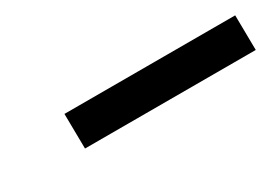

<svg xmlns="http://www.w3.org/2000/svg" viewBox="-13 -856 527 372"><g transform="rotate(-30 250.0 -670.0)"><path d="M496 -631H114L113 -709H495Z"/></g></svg>

Font: Iosevka Term Curly
Style: Bold Italic
Weight: 700
Italic angle: -9°
Designer: Belleve Invis
Foundry: Belleve Invis
Version: Version 32.3.0